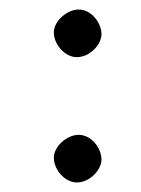

<svg xmlns="http://www.w3.org/2000/svg" viewBox="-20 -427 296 403"><path d="M93 -359C93 -333 117 -307 141 -307C169 -307 193 -333.9 193 -355C193 -379 172 -407 145 -407C121 -407 93 -383 93 -359ZM93 -96C93 -70 117 -44 141 -44C169 -44 193 -70.9 193 -92C193 -116 172 -144 145 -144C121 -144 93 -120 93 -96Z"/></svg>

Font: Libertinus Serif Display
Style: Regular
Weight: 400
Designer: Philipp H. Poll
Foundry: Khaled Hosny
Version: Version 6.1